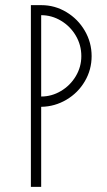

<svg xmlns="http://www.w3.org/2000/svg" viewBox="-20 -726 416 746"><path d="M109 -351H140Q181 -351 217 -372.5Q253 -394 274.5 -430Q296 -466 296 -508Q296 -551 274.5 -587.5Q253 -624 217 -645.5Q181 -667 140 -667H129V-706H141Q193 -706 238 -679Q283 -652 309.5 -606.5Q336 -561 336 -508Q336 -455 309.5 -410Q283 -365 238 -338.5Q193 -312 141 -311H109ZM100 -706H140V0H100Z"/></svg>

Font: Lineal Thin
Style: Regular
Weight: 200
Designer: Created by Frank Adebiaye with contributions from Anton Moglia & Ariel Martín Pérez
Created by Frank ADEBIAYE with FontF
Foundry: Velvetyne Type Foundry
Version: Version 2.000;Glyphs 3.2 (3227)